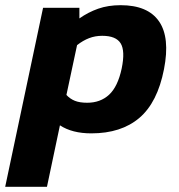

<svg xmlns="http://www.w3.org/2000/svg" viewBox="-71 -504 690 740"><path d="M-51 216 95 -474H235V-433Q269 -457 307.5 -470.5Q346 -484 394 -484Q499 -484 542 -421.5Q585 -359 561 -237Q536 -109 466 -49.5Q396 10 281 10Q207 10 160 -21L110 216ZM265 -108Q316 -108 349.5 -139Q383 -170 398 -240Q412 -308 394 -337Q376 -366 323 -366Q296 -366 272.5 -357Q249 -348 226 -330L185 -138Q199 -123 217.5 -115.5Q236 -108 265 -108Z"/></svg>

Font: Kanit SemiBold
Style: Italic
Weight: 600
Italic angle: -12°
Designer: Katatrad Team
Foundry: CadsonDemak
Version: Version 2.000; ttfautohint (v1.8.3)